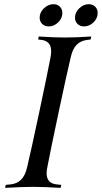

<svg xmlns="http://www.w3.org/2000/svg" viewBox="-20 -909 493 929"><path d="M4.9 0 7.8 -14.6 29.3 -16.6Q62 -19.5 82 -39.6Q102.1 -59.6 111.3 -100.1Q130.4 -180.2 169.4 -364Q208.5 -547.9 224.6 -632.3Q227.5 -648.4 227.5 -661.6Q227.5 -711.4 177.7 -716.3L164.6 -717.8L167.5 -732.4Q241.2 -727.5 293.5 -727.5Q346.2 -727.5 421.4 -732.4L418.5 -717.8L404.3 -716.3Q370.6 -712.4 351.1 -692.6Q331.5 -672.9 322.3 -632.3Q303.2 -552.2 264.2 -368.4Q225.1 -184.6 209 -100.1Q205.6 -84.5 205.6 -70.3Q205.6 -21 255.9 -16.6L276.4 -14.6L273.4 0Q192.4 -4.9 140.1 -4.9Q87.4 -4.9 4.9 0ZM238.8 -888.7Q257.8 -888.7 269.8 -876.7Q281.7 -864.7 281.7 -846.2Q281.7 -820.3 261.5 -800.8Q241.2 -781.2 215.8 -781.2Q196.3 -781.2 184.1 -793.2Q171.9 -805.2 171.9 -823.7Q171.9 -849.1 192.6 -868.9Q213.4 -888.7 238.8 -888.7ZM409.7 -888.7Q428.7 -888.7 440.7 -876.7Q452.6 -864.7 452.6 -846.2Q452.6 -820.3 432.4 -800.8Q412.1 -781.2 386.7 -781.2Q367.2 -781.2 355 -793.2Q342.8 -805.2 342.8 -823.7Q342.8 -849.1 363.5 -868.9Q384.3 -888.7 409.7 -888.7Z"/></svg>

Font: Flanker
Style: Italic
Weight: 400
Italic angle: -12°
Designer: Flanker
Version: Version 2.027